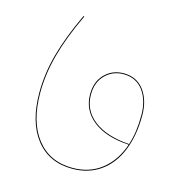

<svg xmlns="http://www.w3.org/2000/svg" viewBox="-99 -751 788 831"><g transform="rotate(15 295.5 -335.5)"><path d="M531 -311Q531 -220 503 -152Q475 -84 422 -47Q369 -10 297 -10Q193 -10 134 -85Q75 -160 75 -293Q75 -377 99 -465Q123 -553 174 -661L178 -660Q127 -553 103 -464.5Q79 -376 79 -293Q79 -162 137 -88Q195 -14 297 -14Q373 -14 427 -56Q481 -98 507 -174Q404 -180 346.5 -225Q289 -270 289 -342Q289 -399 323 -433Q357 -467 407 -467Q466 -467 498.5 -423Q531 -379 531 -311ZM508 -177Q527 -234 527 -311Q527 -378 495.5 -420.5Q464 -463 407 -463Q359 -463 326 -430Q293 -397 293 -342Q293 -271 349.5 -227.5Q406 -184 508 -177Z"/></g></svg>

Font: FiraGO Four
Style: Regular
Weight: 100
Designer: bBox Type
Foundry: bBox Type GmbH
Version: Version 1.001